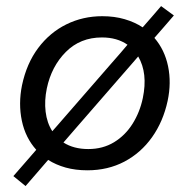

<svg xmlns="http://www.w3.org/2000/svg" viewBox="-20 -562 637 646"><path d="M66 64 25 30.5Q45.5 7 64.5 -14.8Q83.5 -36.5 102 -58Q65.5 -98.5 53.5 -155.8Q41.5 -213 54 -275Q69.5 -348.5 108.5 -400.5Q147.5 -452.5 203.2 -480Q259 -507.5 324 -507.5Q365 -507.5 399.2 -497.5Q433.5 -487.5 460 -470Q475.5 -487.5 490.8 -505.2Q506 -523 522 -541.5L565 -510Q548.5 -491 532.2 -472Q516 -453 499.5 -434.5Q534 -394.5 545.5 -339Q557 -283.5 544 -222.5Q529 -153 491.5 -100.2Q454 -47.5 398.5 -18.2Q343 11 274 11Q234 11 201 1.8Q168 -7.5 142 -24Q123.5 -2 104.5 19.5Q85.5 41 66 64ZM137.5 -264.5Q129 -223.5 133.5 -186Q138 -148.5 156 -120.5Q164.5 -130 173.2 -140Q182 -150 191 -160.5L355 -349Q369.5 -365.5 383 -381Q396.5 -396.5 409 -411.5Q374 -436 323 -436Q250 -436 201.5 -387.2Q153 -338.5 137.5 -264.5ZM277 -60.5Q326 -60.5 363.8 -83.5Q401.5 -106.5 426 -145.5Q450.5 -184.5 460.5 -232Q478 -315.5 445 -372Q433 -358 420.8 -344Q408.5 -330 395.5 -315L232 -127L193.5 -82.5Q228 -60.5 277 -60.5Z"/></svg>

Font: Commissioner
Style: Italic
Weight: 400
Italic angle: -12°
Designer: Kostas Bartsokas
Foundry: Kostas Bartsokas
Version: Version 1.000; ttfautohint (v1.8.3)